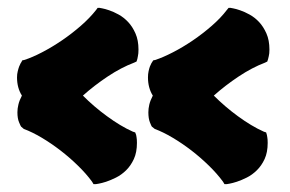

<svg xmlns="http://www.w3.org/2000/svg" viewBox="-20 -597 730 484"><path d="M323.2 -256.8Q323.2 -255.9 324.2 -251Q325.2 -246.1 325.2 -236.8Q325.2 -212.9 317.4 -196Q309.6 -179.2 297.9 -167.7Q286.1 -156.2 272.5 -149.4Q258.8 -142.6 247.6 -138.9Q236.3 -135.3 228.8 -134Q221.2 -132.8 222.2 -132.8H215.8L211.9 -139.2Q197.3 -159.2 176.5 -179.4Q155.8 -199.7 132.3 -217.8Q108.9 -235.8 85 -250Q61 -264.2 40 -272L33.2 -277.8Q32.2 -278.8 28.1 -288.6Q23.9 -298.3 23.9 -314Q23.9 -323.2 26.4 -333.5Q28.8 -343.8 35.2 -356Q22.9 -375.5 22.9 -401.9Q22.9 -410.2 24.7 -417.2Q26.4 -424.3 28.3 -429.4Q30.3 -434.6 32 -437.5Q33.7 -440.4 34.2 -440.9L36.1 -444.8L41 -445.8Q61 -452.1 85.9 -465.1Q110.8 -478 136 -495.1Q161.1 -512.2 183.8 -532Q206.5 -551.8 222.2 -571.8L226.1 -577.1H231.9Q231 -577.1 237.8 -575.9Q244.6 -574.7 255.4 -571Q266.1 -567.4 279.1 -560.3Q292 -553.2 303 -541.5Q314 -529.8 321.5 -512.7Q329.1 -495.6 329.1 -472.2Q329.1 -461.4 327.6 -455.3Q326.2 -449.2 326.2 -448.2L324.2 -441.9L317.9 -439Q285.6 -426.8 251.7 -404.3Q217.8 -381.8 189 -356Q202.6 -342.3 218 -329.1Q233.4 -315.9 249.8 -304Q266.1 -292 282.7 -282Q299.3 -272 314.9 -265.1L320.8 -263.2ZM652.8 -256.8Q652.8 -255.9 653.8 -251Q654.8 -246.1 654.8 -236.8Q654.8 -212.9 647 -196Q639.2 -179.2 627.4 -167.7Q615.7 -156.2 602.1 -149.4Q588.4 -142.6 577.1 -138.9Q565.9 -135.3 558.6 -134Q551.3 -132.8 551.8 -132.8H545.9L542 -139.2Q527.3 -159.2 506.6 -179.4Q485.8 -199.7 462.4 -217.8Q439 -235.8 415 -250Q391.1 -264.2 370.1 -272L362.8 -277.8Q361.8 -278.8 357.9 -288.6Q354 -298.3 354 -314Q354 -323.2 356.4 -333.5Q358.9 -343.8 365.2 -356Q353 -375.5 353 -401.9Q353 -410.2 354.5 -417.2Q356 -424.3 357.9 -429.4Q359.9 -434.6 361.6 -437.5Q363.3 -440.4 363.8 -440.9L366.2 -444.8L371.1 -445.8Q390.6 -452.1 415.8 -465.1Q440.9 -478 466.1 -495.1Q491.2 -512.2 513.9 -532Q536.6 -551.8 551.8 -571.8L556.2 -577.1H562Q561 -577.1 567.9 -575.9Q574.7 -574.7 585.4 -571Q596.2 -567.4 609.1 -560.3Q622.1 -553.2 633.1 -541.5Q644 -529.8 651.6 -512.7Q659.2 -495.6 659.2 -472.2Q659.2 -461.4 657.5 -455.3Q655.8 -449.2 655.8 -448.2L653.8 -441.9L647.9 -439Q615.7 -426.8 581.8 -404.3Q547.9 -381.8 519 -356Q532.7 -342.3 548.1 -329.1Q563.5 -315.9 579.8 -304Q596.2 -292 612.8 -282Q629.4 -272 645 -265.1L650.9 -263.2Z"/></svg>

Font: Hanalei Fill
Style: Regular
Weight: 400
Version: Version 1.000